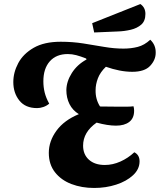

<svg xmlns="http://www.w3.org/2000/svg" viewBox="-20 -911 792 952"><path d="M164 -375Q106 -375 76 -412.5Q46 -450 46 -504Q46 -552 70.5 -598Q95 -644 147 -674Q199 -704 281 -704Q340 -704 393.5 -695.5Q447 -687 496.5 -678.5Q546 -670 592 -670Q630 -670 663 -678.5Q696 -687 725 -714Q753 -688 752 -649Q752 -614 724.5 -584.5Q697 -555 636 -555Q605 -555 572 -561.5Q539 -568 505 -580Q477 -553 465.5 -523Q454 -493 454 -464Q453 -419 476 -383Q496 -383 523.5 -382.5Q551 -382 570 -382Q586 -382 606.5 -382Q627 -382 642 -384Q645 -373 645 -362Q645 -325 621 -306.5Q597 -288 555 -288Q514 -288 459 -303Q392 -256 392 -189Q392 -145 421 -119Q450 -93 500 -93Q539 -93 577 -110Q615 -127 646 -156Q672 -143 672 -111Q672 -72 639.5 -42Q607 -12 556 4.5Q505 21 447 21Q385 21 334 1.5Q283 -18 252.5 -57Q222 -96 222 -153Q222 -211 260 -263Q298 -315 371 -345Q340 -364 324.5 -395Q309 -426 309 -465Q310 -508 336.5 -549.5Q363 -591 409 -616L407 -621Q379 -632 358 -637.5Q337 -643 316 -643Q259 -643 227 -607Q195 -571 195 -508Q195 -479 201.5 -452.5Q208 -426 224 -397Q211 -386 195 -380.5Q179 -375 164 -375ZM447 -750 437 -796 676 -891Q701 -874 701 -842Q701 -807 680.5 -789Q660 -771 628.5 -763.5Q597 -756 564 -755Z"/></svg>

Font: Sansita Swashed SemiBold
Style: Regular
Weight: 600
Designer: Pablo Cosgaya
Foundry: Omnibus-Type
Version: Version 1.003; ttfautohint (v1.8.3)